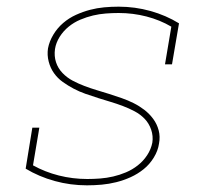

<svg xmlns="http://www.w3.org/2000/svg" viewBox="-20 -548 640 576"><path d="M241 8Q191 8 144 -5Q97 -18 57 -42L77 -165H98L79 -52Q115 -32 156.5 -21.5Q198 -11 242 -11Q261 -11 280.5 -12.5Q300 -14 319.5 -18.5Q339 -23 358 -31Q377 -39 393.5 -52Q410 -65 421.5 -82.5Q433 -100 437 -120Q440 -140 433.5 -159Q427 -178 414 -191.5Q401 -205 384 -214Q367 -223 348.5 -230Q330 -237 311.5 -242.5Q293 -248 274 -254Q255 -260 236.5 -266.5Q218 -273 201 -282Q184 -291 168.5 -302Q153 -313 142 -328.5Q131 -344 126 -363.5Q121 -383 124 -403Q128 -424 140 -444Q152 -464 169.5 -479Q187 -494 208 -503.5Q229 -513 250 -518.5Q271 -524 292.5 -526Q314 -528 336 -528Q385 -528 431.5 -515Q478 -502 517 -478L496 -355H475L494 -468Q460 -488 419.5 -498.5Q379 -509 336 -509Q317 -509 297.5 -507.5Q278 -506 259 -501.5Q240 -497 221 -489Q202 -481 186 -468Q170 -455 159 -437.5Q148 -420 145 -401Q142 -380 148 -361.5Q154 -343 167.5 -329Q181 -315 198 -306Q215 -297 233.5 -290Q252 -283 270.5 -277.5Q289 -272 308 -266Q327 -260 345.5 -253.5Q364 -247 381 -238.5Q398 -230 413 -218.5Q428 -207 439.5 -191.5Q451 -176 456 -157Q461 -138 457 -117Q454 -96 441.5 -75.5Q429 -55 411 -40.5Q393 -26 372 -16.5Q351 -7 329 -1.5Q307 4 285 6Q263 8 241 8Z"/></svg>

Font: Iosevka HT Thin Extended
Style: Italic
Weight: 100
Width: 7
Italic angle: -9°
Monospace: yes
Designer: Belleve Invis
Foundry: Belleve Invis
Version: Version 32.3.0; ttfautohint (v1.8.4)